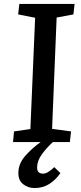

<svg xmlns="http://www.w3.org/2000/svg" viewBox="-20 -720 413 973"><path d="M46 0 51 -54 134 -66 158 -630 72 -647 78 -700H358L352 -647L267 -631L244 -67L340 -54L334 0H248Q217 28 192.5 61.5Q168 95 168 129Q168 160 198 160Q211 160 226 150.5Q241 141 255 127L286 157Q264 190 231 211.5Q198 233 155 233Q123 233 98 214Q73 195 73 157Q73 110 107.5 70.5Q142 31 186 0Z"/></svg>

Font: Literata 12pt Medium
Style: Italic
Weight: 500
Italic angle: -2°
Designer: Latin by Veronika Burian and Jose Scaglione. Greek by Irene Vlachou. Cyrillic by Vera Evstafieva
Foundry: TypeTogether
Version: Version 3.002